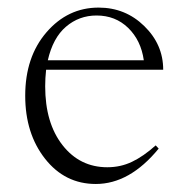

<svg xmlns="http://www.w3.org/2000/svg" viewBox="-20 -466 486 498"><path d="M228.5 11.2Q148.4 11.2 96.9 -54.2Q45.4 -119.6 45.4 -217.8Q45.4 -318.4 100.6 -382.3Q155.8 -446.3 235.8 -446.3Q305.2 -446.3 354.2 -398.4Q403.3 -350.6 403.3 -285.2H99.6Q97.2 -263.2 97.2 -242.2Q97.2 -147 142.1 -89.6Q187 -32.2 258.3 -32.2Q293 -32.2 322.5 -46.4Q352.1 -60.5 383.8 -88.9L391.6 -80.6Q316.4 11.2 228.5 11.2ZM230.5 -425.8Q185.1 -425.8 151.1 -396.7Q117.2 -367.7 104 -309.6H353Q345.7 -361.3 312.5 -393.6Q279.3 -425.8 230.5 -425.8Z"/></svg>

Font: Elstob ExtraLight
Style: Regular
Weight: 200
Designer: Peter S. Baker
Version: Version 1.015